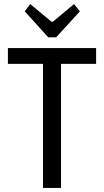

<svg xmlns="http://www.w3.org/2000/svg" viewBox="-20 -927 513 947"><path d="M218 -743 102 -871 129 -907 234 -820H241L345 -907L374 -871L257 -743ZM454 -612H281V0H192V-612H19V-690H454Z"/></svg>

Font: exo2condensed_r
Style: Regular
Weight: 400
Width: 3
Designer: Natanael Gama
Version: Version 1.001;PS 001.001;hotconv 1.0.70;makeotf.lib2.5.58329